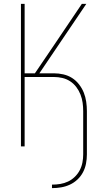

<svg xmlns="http://www.w3.org/2000/svg" viewBox="-20 -755 540 990"><path d="M248 215V197Q270 197 291 193.5Q312 190 331 181Q350 172 365.5 157Q381 142 391 123Q401 104 405 83Q409 62 409 41V-182Q409 -204 406 -225.5Q403 -247 395 -267.5Q387 -288 373.5 -306Q360 -324 341.5 -336Q323 -348 301.5 -353Q280 -358 258 -358H107V0H88V-735H107V-377H160L257 -520L402 -735H425L183 -377H258Q282 -377 306.5 -371.5Q331 -366 351.5 -353Q372 -340 387.5 -320Q403 -300 412 -277.5Q421 -255 424.5 -230.5Q428 -206 428 -182V41Q428 65 423.5 88.5Q419 112 408 133Q397 154 379.5 170.5Q362 187 340.5 197Q319 207 295.5 211Q272 215 248 215Z"/></svg>

Font: Iosevka SS18 Thin
Style: Regular
Weight: 100
Monospace: yes
Designer: Belleve Invis
Foundry: Belleve Invis
Version: Version 25.1.1; ttfautohint (v1.8.4)